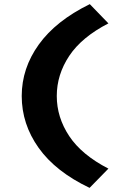

<svg xmlns="http://www.w3.org/2000/svg" viewBox="-20 -722 606 928"><path d="M413 186Q249 108 167 -7Q85 -122 85 -258Q85 -391.9 167.5 -506.8Q250 -621.7 414 -702L504 -609Q374.8 -542.5 314.6 -451.8Q254.4 -361.1 254.4 -258Q254.4 -154.9 314.6 -64.2Q374.8 26.5 504 93Z"/></svg>

Font: Lexend Giga
Style: Regular
Weight: 400
Designer: Bonnie Shaver-Troup, Thomas Jockin
Foundry: Lexend
Version: Version 1.007